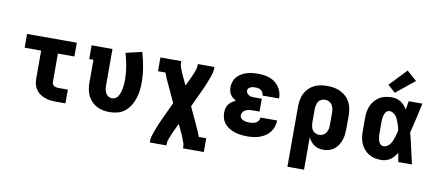

<svg xmlns="http://www.w3.org/2000/svg" viewBox="-82 -1116 3764 1649"><g transform="rotate(10 1800.0 -291.5)"><path d="M427 0Q403 0 378.5 -3Q354 -6 331 -14.5Q308 -23 287.5 -37Q267 -51 253 -71.5Q239 -92 233 -116Q227 -140 227 -165V-410H83V-530H517V-410H373V-165Q373 -155 377 -145.5Q381 -136 389 -130Q397 -124 407 -122Q417 -120 427 -120H511V0Z M896 8Q867 8 838.5 2.5Q810 -3 784.5 -16.5Q759 -30 738.5 -51Q718 -72 705.5 -98Q693 -124 688 -152.5Q683 -181 683 -210V-410H646V-530H828V-210Q828 -193 831 -176.5Q834 -160 842 -145.5Q850 -131 864.5 -121.5Q879 -112 896 -112Q909 -112 921.5 -117.5Q934 -123 942.5 -133.5Q951 -144 956.5 -156Q962 -168 966 -180.5Q970 -193 972.5 -206Q975 -219 976.5 -232.5Q978 -246 979 -259Q980 -272 980 -286Q980 -344 970 -402.5Q960 -461 944 -517L1084 -550Q1103 -486 1114 -420Q1125 -354 1125 -287Q1125 -252 1120.5 -217Q1116 -182 1105 -148.5Q1094 -115 1075 -84.5Q1056 -54 1028.5 -32Q1001 -10 966 -1Q931 8 896 8Z M1283 205V187Q1283 170 1287.5 154Q1292 138 1297.5 122Q1303 106 1309 90.5Q1315 75 1321 59.5Q1327 44 1333.5 29Q1340 14 1347 -1L1422 -163L1347 -324Q1337 -345 1328 -366.5Q1319 -388 1311 -410H1246V-530H1428V-512Q1428 -496 1434 -480.5Q1440 -465 1445.5 -450Q1451 -435 1457.5 -420.5Q1464 -406 1471 -391Q1472 -389 1473 -387Q1474 -385 1475 -383L1476 -382Q1477 -380 1477.5 -378Q1478 -376 1479 -374L1500 -330L1521 -374Q1522 -376 1522.5 -378Q1523 -380 1524 -382L1525 -383Q1526 -385 1527 -387Q1528 -389 1529 -391Q1536 -406 1542.5 -420.5Q1549 -435 1554.5 -450Q1560 -465 1566 -480.5Q1572 -496 1572 -512V-530H1717V-512Q1717 -495 1712.5 -479Q1708 -463 1702.5 -447Q1697 -431 1691 -415.5Q1685 -400 1679 -384.5Q1673 -369 1666.5 -354Q1660 -339 1653 -324L1578 -163L1653 -1Q1663 20 1672 41.5Q1681 63 1689 85H1754V205H1572V187Q1572 171 1566 155.5Q1560 140 1554.5 125Q1549 110 1542.5 95.5Q1536 81 1529 66Q1528 64 1527 62Q1526 60 1525 58L1524 57Q1523 55 1522.5 53Q1522 51 1521 49L1500 5L1479 49Q1478 51 1477.5 53Q1477 55 1476 57L1475 58Q1474 60 1473 62Q1472 64 1471 66Q1464 81 1457.5 95.5Q1451 110 1445.5 125Q1440 140 1434 155.5Q1428 171 1428 187V205Z M2098 8Q2071 8 2044.5 5Q2018 2 1992.5 -5.5Q1967 -13 1943.5 -26.5Q1920 -40 1902 -60Q1884 -80 1875.5 -105.5Q1867 -131 1867 -158Q1867 -177 1871.5 -196Q1876 -215 1887.5 -230.5Q1899 -246 1915 -257.5Q1931 -269 1949 -277Q1934 -285 1921 -295.5Q1908 -306 1899 -320Q1890 -334 1886.5 -350Q1883 -366 1883 -383Q1883 -408 1891 -432Q1899 -456 1915.5 -474.5Q1932 -493 1953.5 -505.5Q1975 -518 1999 -525.5Q2023 -533 2048 -535.5Q2073 -538 2097 -538Q2123 -538 2149 -534.5Q2175 -531 2199.5 -522Q2224 -513 2245 -497Q2266 -481 2281 -460Q2296 -439 2303.5 -413.5Q2311 -388 2311 -362Q2311 -361 2311 -361Q2311 -361 2311 -360H2166Q2166 -360 2166 -360.5Q2166 -361 2166 -361Q2166 -373 2160.5 -385Q2155 -397 2145 -404.5Q2135 -412 2122.5 -415Q2110 -418 2097 -418Q2086 -418 2075 -417Q2064 -416 2054 -412Q2044 -408 2036 -399.5Q2028 -391 2028 -380Q2028 -368 2035 -357.5Q2042 -347 2053 -341Q2064 -335 2076 -333.5Q2088 -332 2100 -332H2165V-220H2100Q2085 -220 2070.5 -217.5Q2056 -215 2042.5 -208Q2029 -201 2020.5 -188.5Q2012 -176 2012 -161Q2012 -152 2016 -143.5Q2020 -135 2027.5 -129.5Q2035 -124 2043.5 -120.5Q2052 -117 2061 -115Q2070 -113 2079.5 -112.5Q2089 -112 2098 -112Q2112 -112 2126.5 -114.5Q2141 -117 2153.5 -124.5Q2166 -132 2173.5 -144.5Q2181 -157 2182 -171H2327Q2327 -144 2318.5 -117.5Q2310 -91 2293.5 -69.5Q2277 -48 2254 -32.5Q2231 -17 2205 -8Q2179 1 2152 4.5Q2125 8 2098 8Z M2483 205V-320Q2483 -349 2488 -378Q2493 -407 2506 -433.5Q2519 -460 2540 -481Q2561 -502 2587 -515Q2613 -528 2642.5 -533Q2672 -538 2701 -538Q2730 -538 2759.5 -533Q2789 -528 2816 -515Q2843 -502 2865 -481.5Q2887 -461 2900.5 -434.5Q2914 -408 2919.5 -379Q2925 -350 2925 -320V-210Q2925 -184 2922.5 -158.5Q2920 -133 2912 -108.5Q2904 -84 2890.5 -62Q2877 -40 2857 -23.5Q2837 -7 2812 0.5Q2787 8 2762 8Q2740 8 2719.5 3Q2699 -2 2681.5 -13.5Q2664 -25 2650.5 -42Q2637 -59 2628 -78V205ZM2701 -112Q2719 -112 2735.5 -119.5Q2752 -127 2762 -142Q2772 -157 2776 -174.5Q2780 -192 2780 -210V-320Q2780 -338 2776 -355.5Q2772 -373 2762 -388Q2752 -403 2735.5 -410.5Q2719 -418 2701 -418Q2684 -418 2668 -410Q2652 -402 2643.5 -387Q2635 -372 2631.5 -354.5Q2628 -337 2628 -320V-210Q2628 -193 2631 -175.5Q2634 -158 2643 -143.5Q2652 -129 2668 -120.5Q2684 -112 2701 -112Z M3265 8Q3237 8 3209.5 2.5Q3182 -3 3158 -17.5Q3134 -32 3115.5 -53.5Q3097 -75 3086 -101Q3075 -127 3071 -154.5Q3067 -182 3067 -210V-320Q3067 -348 3071 -375.5Q3075 -403 3086 -429Q3097 -455 3115.5 -476.5Q3134 -498 3158 -512.5Q3182 -527 3209.5 -532.5Q3237 -538 3265 -538Q3286 -538 3306 -532.5Q3326 -527 3343.5 -515.5Q3361 -504 3374.5 -488.5Q3388 -473 3399 -455Q3402 -474 3405 -492.5Q3408 -511 3411 -530H3531Q3516 -465 3501.5 -399Q3487 -333 3470 -268Q3488 -201 3502.5 -134Q3517 -67 3533 0H3413Q3410 -20 3407 -39.5Q3404 -59 3400 -78Q3389 -60 3375.5 -44Q3362 -28 3344.5 -16Q3327 -4 3306.5 2Q3286 8 3265 8ZM3265 -112Q3282 -112 3296.5 -121Q3311 -130 3321 -143.5Q3331 -157 3337.5 -172.5Q3344 -188 3349 -204Q3354 -220 3358.5 -236Q3363 -252 3366 -268Q3363 -284 3358.5 -299.5Q3354 -315 3348.5 -330.5Q3343 -346 3336.5 -360.5Q3330 -375 3320 -388Q3310 -401 3295.5 -409.5Q3281 -418 3265 -418Q3255 -418 3245.5 -413Q3236 -408 3230.5 -399.5Q3225 -391 3221.5 -381Q3218 -371 3216 -361Q3214 -351 3213 -340.5Q3212 -330 3212 -320V-210Q3212 -200 3213 -189.5Q3214 -179 3216 -169Q3218 -159 3221.5 -149Q3225 -139 3230.5 -130.5Q3236 -122 3245.5 -117Q3255 -112 3265 -112ZM3281 -581 3215 -639 3357 -788 3443 -712Z"/></g></svg>

Font: Iosevka Curly Slab HvEx
Style: Regular
Weight: 900
Width: 7
Monospace: yes
Designer: Belleve Invis
Foundry: Belleve Invis
Version: Version 11.1.0; ttfautohint (v1.8.3)